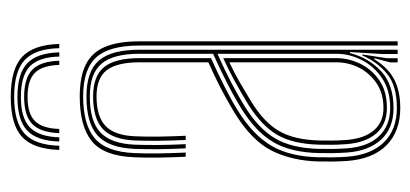

<svg xmlns="http://www.w3.org/2000/svg" viewBox="-228 -550 782 366"><g transform="rotate(-90 163.0 -367.0)"><path d="M259.2 0V-492Q259.2 -549.5 236.8 -574.5Q214.2 -599.5 162.2 -599.5Q108.8 -599.5 82.6 -577.6Q56.5 -555.8 54.2 -501.8Q53.2 -479.8 53.6 -454.5Q54 -429.2 55.2 -404H47.2Q46 -429.8 45.6 -454.9Q45.2 -480 46.2 -502Q48.5 -560 76.9 -583Q105.2 -606 162.2 -606Q199.8 -606 222.9 -594.5Q246 -583 256.6 -557.9Q267.2 -532.8 267.2 -492V0ZM140.2 -14.2Q173.8 -14.2 196.8 -29.6Q219.8 -45 231.6 -68.5Q243.5 -92 243.5 -116.5V-343.5Q214 -330.5 188.1 -316.9Q162.2 -303.2 144 -292Q101 -265.5 82.2 -233.6Q63.5 -201.8 62.2 -150Q62 -134 62.1 -123.1Q62.2 -112.2 63.2 -96.8Q66.2 -56.5 86.5 -35.4Q106.8 -14.2 140.2 -14.2ZM140.2 -20.5Q109.5 -20.5 91.8 -40.6Q74 -60.8 71.2 -97.8Q70 -115.5 70 -125.4Q70 -135.2 70.2 -149.5Q71.5 -199.8 89.2 -230Q107 -260.2 148.5 -285.8Q167.8 -297.5 190.4 -310Q213 -322.5 235.2 -332.5V-116.5Q235.2 -94 224.8 -71.9Q214.2 -49.8 193.2 -35.1Q172.2 -20.5 140.2 -20.5ZM140.2 -27Q167.5 -27 186.9 -39.9Q206.2 -52.8 216.8 -73.2Q227.2 -93.8 227.2 -116.5V-320.8Q207 -311.2 189.2 -301Q171.5 -290.8 152.2 -279Q112.8 -254.8 96.1 -225.9Q79.5 -197 78.2 -149.2Q78 -136.8 78 -126Q78 -115.2 79.2 -97.5Q81.8 -63.8 97.5 -45.4Q113.2 -27 140.2 -27ZM140.2 5Q95.8 5 69.4 -20.9Q43 -46.8 39.2 -96Q38.2 -111 38.1 -123.1Q38 -135.2 38.2 -151Q39.5 -201 58.5 -239.5Q77.5 -278 131.5 -311.2Q144.8 -319.2 159.8 -327.5Q174.8 -335.8 191.6 -344.1Q208.5 -352.5 227.2 -360.8V-492Q227.2 -535 212.2 -554.5Q197.2 -574 162.2 -574Q124 -574 105.9 -556.8Q87.8 -539.5 86.2 -500.5Q85.2 -478.5 85.6 -454.2Q86 -430 87.2 -404H79.2Q77.8 -433 77.6 -457Q77.5 -481 78.2 -500.8Q80 -542.5 99.6 -561.5Q119.2 -580.5 162.2 -580.5Q201.2 -580.5 218.2 -559.5Q235.2 -538.5 235.2 -492V-355.8Q206.5 -343 179.8 -329.4Q153 -315.8 135.5 -304.8Q89.2 -276.2 68.4 -241.1Q47.5 -206 46.2 -150.8Q46 -135 46.1 -123.4Q46.2 -111.8 47.2 -96.2Q50.8 -50.5 74.9 -26Q99 -1.5 140.2 -1.5Q182.5 -1.5 205.1 -20Q227.8 -38.5 240.2 -67.2H242.2L235 -20.5V0H227V-13.8L235 -44.5H233Q216.8 -18 194.5 -6.5Q172.2 5 140.2 5ZM243 0V-29.5L246.8 -90.8H244.8Q235.5 -54.8 209.9 -31.2Q184.2 -7.8 140.2 -7.8Q101.8 -7.8 80 -31.4Q58.2 -55 55.2 -96.8Q54.2 -113 54.1 -124.1Q54 -135.2 54.2 -150.2Q55.5 -204.2 75.4 -237.6Q95.2 -271 140 -298.5Q152.5 -306.2 168.1 -314.8Q183.8 -323.2 202.8 -332.6Q221.8 -342 243.5 -351.8V-492Q243.5 -542 224.6 -564.4Q205.8 -586.8 162.2 -586.8Q114.8 -586.8 93.5 -566.6Q72.2 -546.5 70.2 -501Q69.5 -482.8 69.6 -457.6Q69.8 -432.5 71.2 -404H63.2Q61.8 -432.2 61.6 -457.1Q61.5 -482 62.2 -501.2Q64.2 -550.5 87.6 -571.9Q111 -593.2 162.2 -593.2Q210 -593.2 230.6 -569.5Q251.2 -545.8 251.2 -492V0ZM161.2 -737.5Q214 -737.5 237.4 -716Q260.8 -694.5 262.2 -645H254.2Q253 -691.2 231.4 -711.1Q209.8 -731 161.2 -731Q113 -731 91.2 -711.1Q69.5 -691.2 68.2 -645H60.2Q61.8 -694.5 85.1 -716Q108.5 -737.5 161.2 -737.5ZM161.2 -724.8Q205.5 -724.8 225.2 -706.2Q245 -687.8 246.2 -645H238.2Q237.2 -684.2 219.4 -701.2Q201.5 -718.2 161.2 -718.2Q121.2 -718.2 103.4 -701.2Q85.5 -684.2 84.2 -645H76.2Q77.5 -687.8 97.2 -706.2Q117 -724.8 161.2 -724.8ZM161.2 -712Q197 -712 213.1 -696.4Q229.2 -680.8 230.2 -645H222.2Q221.2 -677.5 207.1 -691.5Q193 -705.5 161.2 -705.5Q129.5 -705.5 115.4 -691.5Q101.2 -677.5 100.2 -645H92.2Q93.5 -680.8 109.5 -696.4Q125.5 -712 161.2 -712Z"/></g></svg>

Font: Big Shoulders Inline Text SC Thin
Style: Regular
Weight: 100
Designer: Patric King
Foundry: XO Type Co
Version: Version 2.002